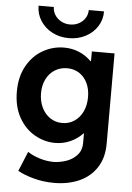

<svg xmlns="http://www.w3.org/2000/svg" viewBox="-62 -794 723 1053"><g transform="rotate(5 299.0 -267.5)"><path d="M75.2 164.1 120.1 55.7Q146 73.7 184.8 85.9Q223.6 98.1 261.7 98.6Q297.9 98.1 333.3 85.9Q368.7 73.7 392.3 47.4Q416 21 416 -18.6V-72.3H414.6Q384.3 -40.5 345.2 -23.2Q306.2 -5.9 261.7 -5.9Q202.1 -6.3 148.7 -37.1Q95.2 -67.9 62.3 -127.2Q29.3 -186.5 29.3 -268.6Q29.3 -350.1 62.5 -409.7Q95.7 -469.2 150.4 -500.2Q205.1 -531.2 266.6 -531.2Q311 -531.2 349.1 -515.4Q387.2 -499.5 417 -469.7H419.9V-523.4H544.9V-26.4Q544.9 51.3 509.8 105.2Q474.6 159.2 413.8 186Q353 212.9 275.4 212.9Q217.3 212.9 163.8 198.5Q110.4 184.1 75.2 164.1ZM420.9 -271.5Q420.9 -315.9 404.8 -349.4Q388.7 -382.8 359.6 -401.4Q330.6 -419.9 293.9 -419.9Q255.9 -419.9 225.8 -401.1Q195.8 -382.3 179 -348.6Q162.1 -314.9 162.1 -271.5Q162.1 -228 178.7 -193.1Q195.3 -158.2 224.9 -138.2Q254.4 -118.2 292 -118.2Q329.1 -118.2 358.6 -137.9Q388.2 -157.7 404.5 -192.4Q420.9 -227.1 420.9 -271.5ZM106.9 -748H190.9Q191.4 -723.6 204.3 -703.6Q217.3 -683.6 239.3 -671.9Q261.2 -660.2 287.6 -660.2Q314.5 -660.2 336.2 -671.9Q357.9 -683.6 370.6 -703.6Q383.3 -723.6 383.3 -748H467.3Q467.8 -702.6 444.1 -665.3Q420.4 -627.9 378.9 -606.4Q337.4 -585 287.6 -585Q237.3 -585 196 -606.4Q154.8 -627.9 130.9 -665.3Q106.9 -702.6 106.9 -748Z"/></g></svg>

Font: Reddit Sans Strawberry
Style: Bold
Weight: 700
Designer: Stephen Hutchings
Foundry: Reddit
Version: Version 1.013